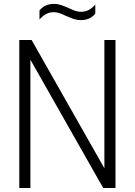

<svg xmlns="http://www.w3.org/2000/svg" viewBox="-20 -940 674 960"><path d="M502 -740H557.5V0H496L132 -641.5V0H76.5V-740H138L502 -98.5ZM310 -860.5Q290 -870 276.5 -874.5Q263 -879 249.5 -879Q227.5 -879 210.8 -870Q194 -861 177.5 -842.5V-888Q204.5 -920.5 250 -920.5Q268.5 -920.5 284.2 -915.2Q300 -910 324 -899.5Q344 -890 357.5 -885.5Q371 -881 384.5 -881Q406.5 -881 423.5 -890Q440.5 -899 456.5 -917.5V-872Q430.5 -839.5 384.5 -839.5Q366 -839.5 350.5 -844.5Q335 -849.5 310 -860.5Z"/></svg>

Font: Encode Sans Condensed Light
Style: Regular
Weight: 300
Width: 3
Designer: Multiple Designers
Foundry: Impallari Type
Version: Version 2.000